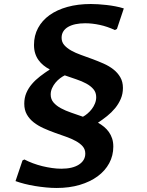

<svg xmlns="http://www.w3.org/2000/svg" viewBox="-20 -745 728 954"><path d="M91.8 52.2 101.1 47.4Q120.6 57.6 143.6 66.2Q166.5 74.7 190.4 80.6Q214.4 86.4 238.3 89.8Q262.2 93.3 284.7 93.3Q340.3 93.3 372.1 72.8Q403.8 52.2 403.8 18.1Q403.8 -2.9 390.9 -17.8Q377.9 -32.7 356.4 -44.4Q335 -56.2 307.9 -65.7Q280.8 -75.2 252.2 -85.4Q223.6 -95.7 196.5 -107.9Q169.4 -120.1 147.9 -136.7Q126.5 -153.3 113.5 -176Q100.6 -198.7 100.6 -229.5Q100.6 -258.8 110.8 -283Q121.1 -307.1 138.7 -327.6Q156.2 -348.1 179.2 -365.7Q202.1 -383.3 227.5 -399.9Q210.4 -408.7 196.3 -420.2Q182.1 -431.6 171.4 -446.5Q160.6 -461.4 154.8 -480Q148.9 -498.5 148.9 -522Q148.9 -568.4 169.2 -606Q189.5 -643.6 226.3 -669.9Q263.2 -696.3 315.2 -710.7Q367.2 -725.1 431.2 -725.1Q447.8 -725.1 467.8 -723.9Q487.8 -722.7 509.5 -720.2Q531.2 -717.8 553.2 -713.6Q575.2 -709.5 595.2 -703.1L561 -601.1L550.8 -595.7Q513.2 -613.3 475.6 -621.3Q438 -629.4 403.3 -629.4Q377 -629.4 355.2 -624.8Q333.5 -620.1 318.1 -611.1Q302.7 -602.1 294.4 -588.6Q286.1 -575.2 286.1 -557.1Q286.1 -536.1 299.3 -521Q312.5 -505.9 333.7 -493.9Q355 -481.9 382.3 -472.2Q409.7 -462.4 438.2 -451.9Q466.8 -441.4 494.4 -429.2Q522 -417 543.2 -400.4Q564.5 -383.8 577.6 -361.3Q590.8 -338.9 590.8 -308.1Q590.8 -278.8 580.1 -253.7Q569.3 -228.5 551.8 -207.3Q534.2 -186 512 -168.2Q489.7 -150.4 466.8 -135.3Q482.9 -126.5 496.8 -115Q510.7 -103.5 521 -89.1Q531.2 -74.7 537.1 -56.9Q543 -39.1 543 -16.6Q543 28.3 522.7 65.9Q502.4 103.5 465.3 130.9Q428.2 158.2 376.5 173.6Q324.7 189 261.7 189Q235.8 189 208.3 186.3Q180.7 183.6 153.8 179.2Q127 174.8 102.1 168.5Q77.1 162.1 57.1 154.8ZM458 -262.2Q458 -285.6 444.3 -301.8Q430.7 -317.9 408.7 -329.8Q386.7 -341.8 358.6 -351.1Q330.6 -360.4 301.8 -370.6Q290.5 -365.2 278.3 -356Q266.1 -346.7 255.9 -334.5Q245.6 -322.3 238.8 -307.1Q231.9 -292 231.9 -275.4Q231.9 -252 246.1 -235.6Q260.3 -219.2 283 -207Q305.7 -194.8 334.2 -185.1Q362.8 -175.3 392.1 -165Q403.3 -170.9 415 -180.9Q426.8 -190.9 436.3 -203.4Q445.8 -215.8 451.9 -231Q458 -246.1 458 -262.2Z"/></svg>

Font: Proza Libre
Style: SemiBold Italic
Weight: 600
Designer: Jasper de Waard
Foundry: Jasper de Waard
Version: Version 1.000; ttfautohint (v1.4.1.8-43bc)